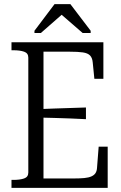

<svg xmlns="http://www.w3.org/2000/svg" viewBox="-20 -916 590 936"><path d="M505 -201V0H36V-39H46Q77 -39 97.5 -46Q118 -53 118 -75V-635Q118 -657 97.5 -664Q77 -671 46 -671H36V-710H484V-532H440L432 -612Q430 -634 419 -645.5Q408 -657 384 -660.5Q360 -664 320 -664H192V-46H341Q370 -46 391 -48Q412 -50 425.5 -56Q439 -62 445.5 -72Q452 -82 453 -98L461 -201ZM168 -384Q208 -386 246.5 -387Q285 -388 323 -389.5Q361 -391 399 -392V-335Q361 -337 323 -338.5Q285 -340 246.5 -341Q208 -342 168 -343ZM323 -896H246L148 -766V-755H179L292 -854H269L383 -755H422V-766Z"/></svg>

Font: Roboto Serif 28pt Condensed Light
Style: Regular
Weight: 300
Width: 3
Designer: Greg Gazdowicz
Foundry: Commercial Type
Version: Version 1.008